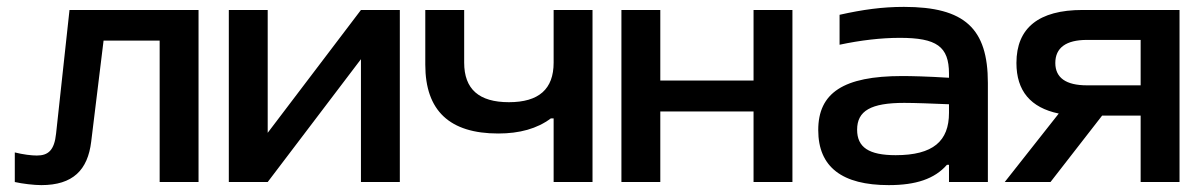

<svg xmlns="http://www.w3.org/2000/svg" viewBox="-20 -529 3476 558"><path d="M245 -117 281 -411H444V0H557V-500H182L143 -141C138 -92 120 -77 87 -77C71 -77 47 -80 23 -86V0C45 5 79 9 100 9C192 9 235 -35 245 -117Z M645 0H758L1029 -357V0H1142V-500H1029L758 -143V-500H645Z M1702 0V-500H1589V-347C1589 -270 1546 -232 1459 -232C1372 -232 1329 -270 1329 -347V-500H1216V-341C1216 -207 1287 -141 1428 -141C1490 -141 1541 -155 1581 -185H1589V0Z M1786 0H1899V-205H2170V0H2283V-500H2170V-295H1899V-500H1786Z M2607 -509C2544 -509 2487 -501 2420 -486V-399C2481 -412 2541 -419 2595 -419C2702 -419 2738 -394 2738 -315V-303C2674 -307 2628 -308 2602 -308C2431 -308 2358 -259 2358 -151C2358 -43 2428 9 2563 9C2642 9 2696 -9 2732 -50H2738V0H2851V-288C2851 -446 2784 -509 2607 -509ZM2471 -152C2471 -207 2511 -230 2608 -230C2639 -230 2691 -228 2738 -226V-201C2738 -119 2692 -78 2583 -78C2505 -78 2471 -101 2471 -152Z M3408 -500H3126C2999 -500 2934 -448 2934 -346C2934 -265 2975 -216 3057 -199L2900 0H3033L3183 -193H3295V0H3408ZM3047 -346C3047 -390 3078 -413 3139 -413H3295V-281H3139C3078 -281 3047 -303 3047 -346Z"/></svg>

Font: LT Wave Medium
Style: Regular
Weight: 500
Designer: Daniel Lyons
Version: Version 2.5 (Glyphs App)